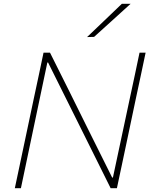

<svg xmlns="http://www.w3.org/2000/svg" viewBox="-20 -990 797 1010"><path d="M58 0Q71 -60.5 82.8 -117Q94.5 -173.5 108.5 -238.5L158 -472.5Q172.5 -539.5 184.5 -596.5Q196.5 -653.5 209 -713H243Q295 -609 344.5 -509.8Q394 -410.5 441 -315L570 -56H574L663 -473Q677.5 -540 689.5 -596.5Q701.5 -653 714 -713H746Q733.5 -653.5 721.5 -596.8Q709.5 -540 695 -473L645.5 -238Q631.5 -173 619.8 -116.5Q608 -60 595 0H562Q518.5 -87.5 470 -185Q421.5 -282.5 363 -400L233 -661H229L140 -238Q126 -172 114.5 -116.5Q103 -61 90 0ZM438 -795Q485.5 -840 530.2 -883Q575 -926 621 -970H667Q618.5 -926 571 -882.8Q523.5 -839.5 475 -796Z"/></svg>

Font: Commissioner Thin
Style: Italic
Weight: 100
Italic angle: -12°
Designer: Kostas Bartsokas
Foundry: Kostas Bartsokas
Version: Version 1.000; ttfautohint (v1.8.3)